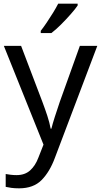

<svg xmlns="http://www.w3.org/2000/svg" viewBox="-20 -786 550 1046"><path d="M1 -536H95L211 -231Q226 -191 238 -154.5Q250 -118 256 -85H260Q266 -110 279 -150.5Q292 -191 306 -232L415 -536H510L279 74Q251 150 206.5 195Q162 240 84 240Q60 240 42 237.5Q24 235 11 232V162Q22 164 37.5 166Q53 168 70 168Q116 168 144.5 142Q173 116 189 73L217 2ZM403 -756Q391 -738 366 -709.5Q341 -681 312.5 -652.5Q284 -624 260 -606H202V-618Q217 -637 234.5 -663Q252 -689 269 -716.5Q286 -744 297 -766H403Z"/></svg>

Font: Noto Sans Kaithi
Style: Regular
Weight: 400
Designer: Monotype Design Team
Foundry: Monotype Imaging Inc.
Version: Version 2.005; ttfautohint (v1.8.4.7-5d5b)